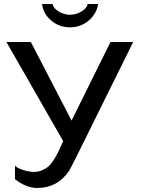

<svg xmlns="http://www.w3.org/2000/svg" viewBox="-20 -933 706 963"><path d="M647.9 -722.2 363.8 -147.9 328.1 -78.1Q269 9.8 167 9.8Q111.8 9.8 55.2 -34.2V-102.1Q65.4 -90.3 95.7 -80.6Q126 -70.8 148.9 -70.8Q171.9 -70.8 190.9 -78.9Q210 -86.9 223.1 -98.4Q236.3 -109.9 250.5 -132.6Q264.6 -155.3 273.7 -173.8Q282.7 -192.4 296.9 -225.1L12.2 -722.2H134.8L338.9 -328.1L534.2 -722.2ZM331.1 -858.9Q360.4 -858.9 387.7 -874.8Q415 -890.6 419.9 -913.1H472.2Q465.3 -864.7 425.3 -830.3Q385.3 -795.9 331.1 -795.9Q276.9 -795.9 236.8 -830.1Q196.8 -864.3 190.9 -913.1H243.2Q248 -891.1 275.1 -875Q302.2 -858.9 331.1 -858.9Z"/></svg>

Font: Perun
Style: Regular
Weight: 400
Version: Version 1.0000